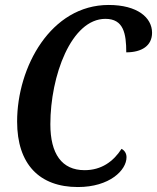

<svg xmlns="http://www.w3.org/2000/svg" viewBox="-20 -744 633 774"><path d="M294 10C422 10 490 -58 490 -110C490 -125 483 -137 470 -144C437 -93 389 -58 321 -58C229 -58 183 -124 183 -243C183 -438 267 -668 405 -668C478 -668 489 -609 489 -533C552 -533 593 -560 593 -612C593 -673 534 -724 418 -724C185 -724 49 -474 49 -254C49 -82 139 10 294 10Z"/></svg>

Font: Noto Serif Condensed SemiBold
Style: Italic
Weight: 600
Width: 3
Italic angle: -12°
Designer: Monotype Design Team
Foundry: Monotype Imaging Inc.
Version: Version 2.014